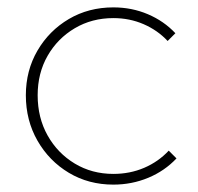

<svg xmlns="http://www.w3.org/2000/svg" viewBox="-20 -490 535 520"><path d="M287 10Q220 10 166.5 -22Q113 -54 81.5 -109Q50 -164 50 -232Q50 -299 81.5 -353Q113 -407 166.5 -438.5Q220 -470 287 -470Q337 -470 380.5 -451.5Q424 -433 455 -400L434 -379Q407 -408 369 -424.5Q331 -441 287 -441Q229 -441 182.5 -413.5Q136 -386 109 -339Q82 -292 82 -232Q82 -171 109 -123Q136 -75 182.5 -47Q229 -19 287 -19Q332 -19 370.5 -35.5Q409 -52 437 -82L458 -61Q426 -27 381.5 -8.5Q337 10 287 10Z"/></svg>

Font: Outfit Thin Thin
Style: Regular
Weight: 250
Version: Version 1.100;gftools[0.9.27]